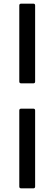

<svg xmlns="http://www.w3.org/2000/svg" viewBox="-20 -850 257 1055"><path d="M97 -392Q86 -392 86 -402V-820Q86 -830 97 -830H163Q173 -830 173 -820V-402Q173 -392 163 -392ZM97 185Q86 185 86 175V-243Q86 -253 97 -253H163Q173 -253 173 -243V175Q173 185 163 185Z"/></svg>

Font: Sofia Sans Condensed SemiBold
Style: Italic
Weight: 600
Italic angle: -9°
Version: Version 4.100